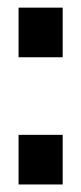

<svg xmlns="http://www.w3.org/2000/svg" viewBox="-20 -490 215 510"><path d="M29.3 -131.8H146.5V0H29.3ZM29.3 -469.7H146.5V-337.9H29.3Z"/></svg>

Font: Dinish Condensed
Style: Bold
Weight: 700
Width: 3
Designer: Bert Driehuis
Foundry: Playbeing
Version: Version 3.006; git-39231f3c-release